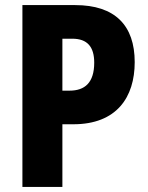

<svg xmlns="http://www.w3.org/2000/svg" viewBox="-20 -734 581 754"><path d="M275 -714H68V0H225V-246H268C438 -246 509 -352 509 -490C509 -634 432 -714 275 -714ZM264 -582C323 -582 350 -550 350 -488C350 -409 313 -378 253 -378H225V-582Z"/></svg>

Font: Noto Sans Khmer UI Condensed ExtraBold
Style: Regular
Weight: 800
Width: 3
Designer: Danh Hong and the Monotype Design Team
Foundry: Monotype Imaging Inc.
Version: Version 2.002